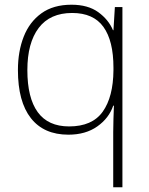

<svg xmlns="http://www.w3.org/2000/svg" viewBox="-20 -560 630 814"><path d="M460 0Q460 -23 461 -56Q462 -89 463 -112H460Q442 -59 392.5 -24Q343 11 270 11Q166 11 111 -59Q56 -129 56 -263Q56 -342 80.5 -404.5Q105 -467 155.5 -503.5Q206 -540 283 -540Q353 -540 396.5 -508.5Q440 -477 459 -432H461L467 -530H499V234H460ZM273 -24Q371 -24 415.5 -86.5Q460 -149 461 -262V-273Q461 -387 418.5 -446Q376 -505 286 -505Q192 -505 144 -441.5Q96 -378 96 -263Q96 -145 140 -84.5Q184 -24 273 -24Z"/></svg>

Font: Noto Sans Bengali UI ExtraLight
Style: Regular
Weight: 200
Designer: Jelle Bosma - Monotype Design Team
Foundry: Monotype Imaging Inc.
Version: Version 2.003; ttfautohint (v1.8.4.7-5d5b)